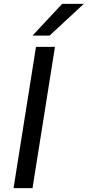

<svg xmlns="http://www.w3.org/2000/svg" viewBox="-20 -972 453 992"><path d="M148 0H50L166 -730H264ZM236 -788H148L301 -952H413Z"/></svg>

Font: Sora Variable Italic
Style: Regular
Weight: 400
Designer: Jonathan Barnbrook, Julián Moncada
Foundry: Barnbrook Fonts
Version: Version 2.000